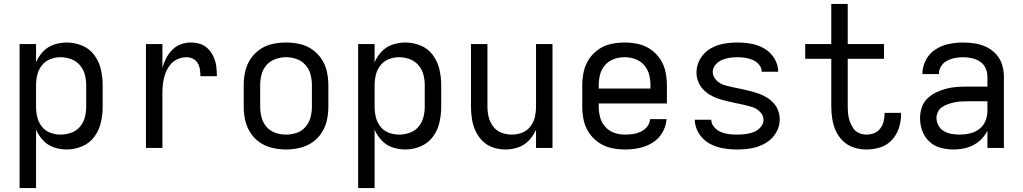

<svg xmlns="http://www.w3.org/2000/svg" viewBox="-20 -755 5224 980"><path d="M80 205H164V-93Q177 -63 200.5 -38Q224 -13 256 -2.5Q288 8 321 8Q361 8 399 -8Q437 -24 461.5 -57Q486 -90 495 -130Q504 -170 504 -210V-320Q504 -361 495 -400.5Q486 -440 461.5 -473.5Q437 -507 399 -522.5Q361 -538 321 -538Q288 -538 256 -527.5Q224 -517 200.5 -492.5Q177 -468 164 -437V-530H80ZM289 -68Q262 -68 236.5 -77.5Q211 -87 194 -108.5Q177 -130 170.5 -156.5Q164 -183 164 -210V-320Q164 -347 170.5 -373.5Q177 -400 194 -421.5Q211 -443 236.5 -453Q262 -463 289 -463Q316 -463 342.5 -453.5Q369 -444 387.5 -422.5Q406 -401 413 -374.5Q420 -348 420 -320V-210Q420 -183 413 -156Q406 -129 387.5 -107.5Q369 -86 342.5 -77Q316 -68 289 -68Z M725 0H809V-281Q809 -306 812 -330.5Q815 -355 823.5 -378.5Q832 -402 847 -422Q862 -442 885 -452.5Q908 -463 933 -463Q950 -463 965.5 -455Q981 -447 989.5 -432Q998 -417 1000.5 -400Q1003 -383 1003 -366H1087Q1087 -391 1084 -415.5Q1081 -440 1071 -463Q1061 -486 1043.5 -504.5Q1026 -523 1002 -530.5Q978 -538 953 -538Q927 -538 902 -528.5Q877 -519 858.5 -500Q840 -481 828 -457.5Q816 -434 809 -409V-530H725Z M1440 8Q1475 8 1509.5 0Q1544 -8 1573 -27.5Q1602 -47 1621.5 -77Q1641 -107 1648.5 -141Q1656 -175 1656 -210V-320Q1656 -355 1648.5 -389.5Q1641 -424 1621.5 -453.5Q1602 -483 1573 -503Q1544 -523 1509.5 -530.5Q1475 -538 1440 -538Q1405 -538 1370.5 -530.5Q1336 -523 1307 -503Q1278 -483 1258.5 -453.5Q1239 -424 1231.5 -389.5Q1224 -355 1224 -320V-210Q1224 -175 1231.5 -141Q1239 -107 1258.5 -77Q1278 -47 1307 -27.5Q1336 -8 1370.5 0Q1405 8 1440 8ZM1440 -68Q1413 -68 1386 -77Q1359 -86 1340.5 -107.5Q1322 -129 1315 -156Q1308 -183 1308 -210V-320Q1308 -348 1315 -375Q1322 -402 1340.5 -423Q1359 -444 1386 -453.5Q1413 -463 1440 -463Q1468 -463 1494.5 -453.5Q1521 -444 1539.5 -423Q1558 -402 1565 -375Q1572 -348 1572 -320V-210Q1572 -183 1565 -156Q1558 -129 1539.5 -107.5Q1521 -86 1494.5 -77Q1468 -68 1440 -68Z M1808 205H1892V-93Q1905 -63 1928.5 -38Q1952 -13 1984 -2.5Q2016 8 2049 8Q2089 8 2127 -8Q2165 -24 2189.5 -57Q2214 -90 2223 -130Q2232 -170 2232 -210V-320Q2232 -361 2223 -400.5Q2214 -440 2189.5 -473.5Q2165 -507 2127 -522.5Q2089 -538 2049 -538Q2016 -538 1984 -527.5Q1952 -517 1928.5 -492.5Q1905 -468 1892 -437V-530H1808ZM2017 -68Q1990 -68 1964.5 -77.5Q1939 -87 1922 -108.5Q1905 -130 1898.5 -156.5Q1892 -183 1892 -210V-320Q1892 -347 1898.5 -373.5Q1905 -400 1922 -421.5Q1939 -443 1964.5 -453Q1990 -463 2017 -463Q2044 -463 2070.5 -453.5Q2097 -444 2115.5 -422.5Q2134 -401 2141 -374.5Q2148 -348 2148 -320V-210Q2148 -183 2141 -156Q2134 -129 2115.5 -107.5Q2097 -86 2070.5 -77Q2044 -68 2017 -68Z M2560 8Q2593 8 2625 -3Q2657 -14 2680 -38.5Q2703 -63 2716 -93V0H2800V-530H2716V-210Q2716 -183 2710 -157Q2704 -131 2687 -109Q2670 -87 2644.5 -77.5Q2619 -68 2592 -68Q2565 -68 2539.5 -77.5Q2514 -87 2497.5 -109Q2481 -131 2474.5 -157Q2468 -183 2468 -210V-530H2384V-210Q2384 -178 2389 -146.5Q2394 -115 2407.5 -86Q2421 -57 2444 -34.5Q2467 -12 2497.5 -2Q2528 8 2560 8Z M3170 8Q3207 8 3243 0.5Q3279 -7 3310.5 -26.5Q3342 -46 3361 -78.5Q3380 -111 3382 -147H3298Q3297 -126 3283.5 -109Q3270 -92 3251 -83Q3232 -74 3211.5 -71Q3191 -68 3170 -68Q3142 -68 3115.5 -77Q3089 -86 3070 -107Q3051 -128 3043.5 -155Q3036 -182 3036 -210V-227H3384V-320Q3384 -355 3376.5 -389.5Q3369 -424 3349.5 -453.5Q3330 -483 3301 -503Q3272 -523 3237.5 -530.5Q3203 -538 3168 -538Q3133 -538 3098.5 -530.5Q3064 -523 3035 -503Q3006 -483 2986.5 -453.5Q2967 -424 2959.5 -389.5Q2952 -355 2952 -320V-210Q2952 -175 2959.5 -140.5Q2967 -106 2987 -76.5Q3007 -47 3036.5 -27Q3066 -7 3100.5 0.5Q3135 8 3170 8ZM3036 -303V-320Q3036 -348 3043 -375Q3050 -402 3068.5 -423Q3087 -444 3114 -453.5Q3141 -463 3168 -463Q3196 -463 3222.5 -453.5Q3249 -444 3267.5 -423Q3286 -402 3293 -375Q3300 -348 3300 -320V-303Z M3742 8Q3780 8 3816.5 1.5Q3853 -5 3886 -23.5Q3919 -42 3939.5 -75Q3960 -108 3960 -145Q3960 -168 3952 -190Q3944 -212 3928.5 -229Q3913 -246 3893 -258Q3873 -270 3851.5 -277.5Q3830 -285 3807.5 -290.5Q3785 -296 3762.5 -301Q3740 -306 3717.5 -310.5Q3695 -315 3673.5 -322Q3652 -329 3635 -347Q3618 -365 3618 -388Q3618 -408 3632 -424.5Q3646 -441 3665 -449Q3684 -457 3704 -460Q3724 -463 3744 -463Q3764 -463 3784 -460Q3804 -457 3822.5 -449Q3841 -441 3854.5 -425Q3868 -409 3868 -389H3952Q3952 -424 3933 -456Q3914 -488 3882.5 -506.5Q3851 -525 3815.5 -531.5Q3780 -538 3744 -538Q3708 -538 3672 -531.5Q3636 -525 3604.5 -506Q3573 -487 3554 -454.5Q3535 -422 3535 -385Q3535 -362 3543 -340.5Q3551 -319 3566.5 -301.5Q3582 -284 3602 -272Q3622 -260 3643.5 -252.5Q3665 -245 3687.5 -239.5Q3710 -234 3732 -229.5Q3754 -225 3776.5 -220Q3799 -215 3821 -208Q3843 -201 3860 -183.5Q3877 -166 3877 -143Q3877 -122 3861.5 -105Q3846 -88 3826 -80.5Q3806 -73 3785 -70.5Q3764 -68 3742 -68Q3721 -68 3700 -70.5Q3679 -73 3659.5 -81Q3640 -89 3625.5 -106Q3611 -123 3610 -144H3526Q3527 -107 3547 -74.5Q3567 -42 3599.5 -23.5Q3632 -5 3668.5 1.5Q3705 8 3742 8Z M4402 8Q4438 8 4472 -2.5Q4506 -13 4531 -39Q4556 -65 4567.5 -99.5Q4579 -134 4579 -169Q4579 -174 4579 -179H4495Q4495 -176 4495 -174Q4495 -154 4490 -134.5Q4485 -115 4472.5 -98.5Q4460 -82 4441 -75Q4422 -68 4402 -68Q4383 -68 4364.5 -76Q4346 -84 4335 -100.5Q4324 -117 4317.5 -135.5Q4311 -154 4309 -173.5Q4307 -193 4307 -212V-455H4492V-530H4307V-735H4223V-530H4090V-455H4223V-212Q4223 -180 4228 -148Q4233 -116 4246.5 -86.5Q4260 -57 4283.5 -34.5Q4307 -12 4338.5 -2Q4370 8 4402 8Z M4848 8Q4882 8 4916 -1.5Q4950 -11 4977.5 -34Q5005 -57 5020 -88V0H5104V-364Q5104 -395 5095 -424.5Q5086 -454 5065 -477.5Q5044 -501 5016 -514.5Q4988 -528 4957.5 -533Q4927 -538 4896 -538Q4859 -538 4822.5 -530.5Q4786 -523 4754.5 -502.5Q4723 -482 4705.5 -448Q4688 -414 4688 -378V-377H4772Q4772 -398 4783.5 -416.5Q4795 -435 4814 -445Q4833 -455 4854 -459Q4875 -463 4896 -463Q4918 -463 4940.5 -458Q4963 -453 4982 -440.5Q5001 -428 5010.5 -407Q5020 -386 5020 -364V-313H4917Q4890 -313 4862.5 -311Q4835 -309 4808.5 -302Q4782 -295 4757.5 -283Q4733 -271 4713 -251.5Q4693 -232 4684.5 -205.5Q4676 -179 4676 -152Q4676 -119 4687.5 -87Q4699 -55 4724 -32Q4749 -9 4781.5 -0.5Q4814 8 4848 8ZM4878 -68Q4858 -68 4837.5 -71.5Q4817 -75 4799 -85Q4781 -95 4770.5 -113.5Q4760 -132 4760 -153Q4760 -169 4767.5 -184.5Q4775 -200 4789 -209Q4803 -218 4819 -223.5Q4835 -229 4851 -232.5Q4867 -236 4883.5 -237Q4900 -238 4917 -238H5020V-189Q5020 -163 5010 -138Q5000 -113 4978.5 -96.5Q4957 -80 4931 -74Q4905 -68 4878 -68Z"/></svg>

Font: Iosevka SS01 Extended
Style: Regular
Weight: 400
Width: 7
Monospace: yes
Designer: Belleve Invis
Foundry: Belleve Invis
Version: Version 3.4.7; ttfautohint (v1.8.3)